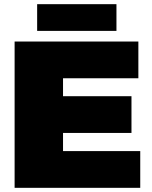

<svg xmlns="http://www.w3.org/2000/svg" viewBox="-20 -900 730 920"><path d="M158 -880V-752H538V-880ZM50 -701V0H652V-176H282V-263H610V-439H282V-525H643V-701Z"/></svg>

Font: Montserrat-Arabic Black
Style: Regular
Weight: 900
Designer: Mohamed Gaber
Foundry: Kief Type Foundry
Version: Version 5.008;PS 005.008;hotconv 1.0.88;makeotf.lib2.5.64775